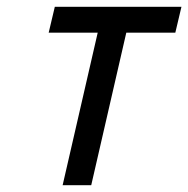

<svg xmlns="http://www.w3.org/2000/svg" viewBox="-20 -544 553 564"><path d="M141 -524H513L495 -448H351L248 0H164L267 -448H123Z"/></svg>

Font: Miedinger
Style: Italic
Weight: 400
Italic angle: -13°
Version: Version 001.000